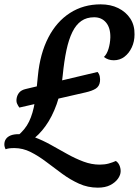

<svg xmlns="http://www.w3.org/2000/svg" viewBox="-73 -703 646 893"><path d="M71.7 -49.3 6.8 -69.7Q44 -99.7 62.2 -137.6Q80.3 -175.5 88.8 -227.8Q97.2 -280 103.3 -350.8Q113.2 -453.5 151.6 -528Q190 -602.5 252.5 -642.7Q315 -682.8 395 -682.8Q441.5 -682.8 477 -665.3Q512.5 -647.8 533 -616.7Q553.5 -585.5 552.7 -542.7Q552.7 -510 540 -482.8Q527.3 -455.5 505.9 -439.1Q484.5 -422.7 456.2 -422.7Q442.5 -422.7 431.2 -426.6Q420 -430.5 410.3 -438Q424 -450.7 431.7 -475.9Q439.3 -501.2 440.2 -528.8Q441 -573.3 420.4 -598Q399.8 -622.7 365 -622.7Q329.8 -622.7 305.2 -605.5Q280.5 -588.3 263.6 -554Q246.7 -519.7 235.9 -469Q225.2 -418.3 218.7 -352.3Q211.8 -277.5 190.5 -218.2Q169.2 -159 138.5 -116.4Q107.8 -73.8 71.7 -49.3ZM382 169.8Q335.2 169.8 294.4 151.2Q253.7 132.7 216.2 105.2Q178.7 77.8 142.7 50.3Q106.7 22.8 69.8 4.2Q33 -14.3 -6.3 -14.3Q-21 -14.3 -30.2 -13Q-39.3 -11.7 -46.8 -8.8Q-49.7 -14 -51.2 -19.7Q-52.8 -25.3 -52.8 -31Q-52.8 -45.7 -45.5 -56.3Q-38.2 -67 -23.6 -73Q-9 -79 13.7 -79Q50 -79 87.3 -64.9Q124.7 -50.8 162.6 -29.8Q200.5 -8.7 239 12.9Q277.5 34.5 315.3 48.6Q353.2 62.7 390.3 62.7Q414.2 62.7 432.8 57.5Q451.3 52.3 465.8 45.7Q476.8 52.8 482.5 65.9Q488.2 79 488.2 93.2Q488.2 110.2 475.8 127.9Q463.3 145.7 440 157.8Q416.7 169.8 382 169.8ZM17 -202.7Q10.7 -211.5 6.5 -220.8Q2.3 -230 4 -243.2Q6 -259.5 16 -272Q26 -284.5 47.7 -289.3L380.7 -368.3Q389 -359 391.1 -346.6Q393.3 -334.2 392 -324Q389.3 -301.7 372.5 -290.9Q355.8 -280.2 324.8 -273.2Z"/></svg>

Font: Sansita Swashed Light
Style: Regular
Weight: 300
Designer: Pablo Cosgaya
Foundry: Omnibus-Type
Version: Version 1.003